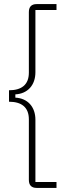

<svg xmlns="http://www.w3.org/2000/svg" viewBox="-20 -780 362 938"><path d="M159 138C134 138 121 125 121 99V-197C121 -257 84 -283 24 -283V-339C84 -339 121 -365 121 -425V-721C121 -747 134 -760 159 -760H256V-731H153V-427C153 -364 115 -322 55 -319V-303C115 -300 153 -258 153 -195V109H256V138Z"/></svg>

Font: Plexus Sans ExtraLight
Style: Regular
Weight: 250
Version: Version 2.001;PS 002.001;hotconv 1.0.70;makeotf.lib2.5.58329